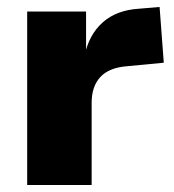

<svg xmlns="http://www.w3.org/2000/svg" viewBox="-20 -531 499 551"><path d="M58 0V-498H227V-372H223Q235 -431 274.5 -466.5Q314 -502 379 -506L438 -511L450 -351L345 -341Q293 -337 268 -310Q243 -283 243 -236V0Z"/></svg>

Font: Nunito Sans 10pt Black
Style: Regular
Weight: 900
Designer: Vernon Adams
Foundry: Vernon Adams
Version: Version 3.101;gftools[0.9.27]